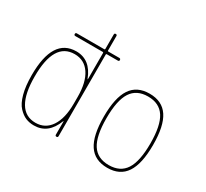

<svg xmlns="http://www.w3.org/2000/svg" viewBox="-150 -976 1301 1213"><g transform="rotate(30 500.0 -370.0)"><path d="M214.8 -509.8Q64.5 -509.8 65.4 -259.8Q65.4 -136.7 103 -73.2Q140.6 -9.8 214.8 -9.8Q286.1 -9.8 325.7 -69.3Q365.2 -128.9 365.2 -235.4V-285.2Q365.2 -391.6 325.7 -450.7Q286.1 -509.8 214.8 -509.8ZM214.8 9.8Q181.6 9.8 154.8 -1.5Q127.9 -12.7 101.6 -40.5Q75.2 -68.4 60.1 -124Q44.9 -179.7 44.9 -259.8Q44.9 -529.3 214.8 -530.3Q318.4 -530.3 362.3 -415Q362.3 -413.1 364.3 -413.1Q365.2 -413.1 365.2 -414.1V-605.5Q365.2 -610.4 360.4 -610.4H160.2Q150.4 -610.4 150.4 -620.1Q150.4 -629.9 160.2 -629.9H360.4Q365.2 -629.9 365.2 -634.8V-740.2Q365.2 -750 375 -750Q384.8 -750 384.8 -740.2V-634.8Q384.8 -629.9 389.6 -629.9H469.7Q479.5 -629.9 480 -620.1Q480.5 -610.4 469.7 -610.4H389.6Q384.8 -610.4 384.8 -605.5V-9.8Q384.8 0 375 0Q365.2 0 365.2 -9.8V-106.4Q365.2 -107.4 364.3 -107.4Q362.3 -107.4 362.3 -105.5Q318.4 9.8 214.8 9.8Z M871.6 -449.7Q833 -509.8 750 -509.8Q667 -509.8 628.4 -449.7Q589.8 -389.6 589.8 -259.8Q589.8 -129.9 628.4 -69.8Q667 -9.8 750 -9.8Q833 -9.8 871.6 -69.8Q910.2 -129.9 910.2 -259.8Q910.2 -389.6 871.6 -449.7ZM885.7 -56.2Q841.8 9.8 750 9.8Q658.2 9.8 614.3 -56.2Q570.3 -122.1 570.3 -260.3Q570.3 -398.4 614.3 -464.4Q658.2 -530.3 750 -530.3Q841.8 -530.3 885.7 -464.4Q929.7 -398.4 929.7 -260.3Q929.7 -122.1 885.7 -56.2Z"/></g></svg>

Font: Rounded Mgen+ 1m thin
Style: Regular
Weight: 100
Designer: [Source Han Sans]
Ryoko NISHIZUKA  (kana & ideographs); Paul D. Hunt (Latin, Greek & Cyrillic); Wenlong ZHANG  (bopomofo
Version: Version 1.059.20150602